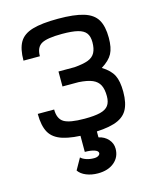

<svg xmlns="http://www.w3.org/2000/svg" viewBox="-126 -719 853 1041"><g transform="rotate(-15 300.0 -199.0)"><path d="M300 14Q209 14 156.5 -2.5Q104 -19 82.5 -57Q61 -95 61 -162H153Q153 -110 184.5 -90.5Q216 -71 300 -71Q356 -71 388 -79Q420 -87 434 -106Q448 -125 448 -158Q448 -197 436 -220.5Q424 -244 396.5 -256Q369 -268 319 -271H229V-355H319Q369 -359 396.5 -369.5Q424 -380 436 -402.5Q448 -425 448 -461Q448 -494 434 -512.5Q420 -531 388 -539Q356 -547 300 -547Q216 -547 184.5 -529Q153 -511 153 -461H61Q61 -527 82.5 -564Q104 -601 156.5 -616.5Q209 -632 300 -632Q391 -632 443.5 -616Q496 -600 518 -563Q540 -526 540 -461Q540 -405 523 -373Q506 -341 461 -313Q506 -285 523 -251.5Q540 -218 540 -158Q540 -93 518 -55.5Q496 -18 443.5 -2Q391 14 300 14ZM294 234Q258 234 228.5 222Q199 210 185 189L221 125Q230 135 250 142Q270 149 294 149Q310 149 319 143Q328 137 328 129Q328 117 307.5 110Q287 103 254 103V-5H346V46Q379 53 399.5 76Q420 99 420 129Q420 176 385.5 205Q351 234 294 234Z"/></g></svg>

Font: Victor Mono SemiBold
Style: Regular
Weight: 600
Monospace: yes
Designer: Rune Bjørnerås
Version: Version 1.561;gftools[0.9.30]